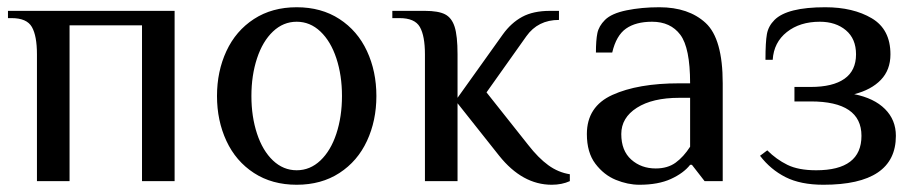

<svg xmlns="http://www.w3.org/2000/svg" viewBox="-20 -500 2537 530"><path d="M82 -350Q82 -401 68 -425.5Q54 -450 12 -450H2V-470H462V0H372V-430H172V0H82Z M579 -235Q579 -303 605 -359Q631 -415 681 -447.5Q731 -480 799 -480Q867 -480 917 -447.5Q967 -415 993 -359Q1019 -303 1019 -235Q1019 -167 993 -111Q967 -55 917 -22.5Q867 10 799 10Q731 10 681 -22.5Q631 -55 605 -111Q579 -167 579 -235ZM924 -235Q924 -292 908.5 -339Q893 -386 864.5 -413Q836 -440 799 -440Q762 -440 733.5 -413Q705 -386 689.5 -339Q674 -292 674 -235Q674 -178 689.5 -131Q705 -84 733.5 -57Q762 -30 799 -30Q836 -30 864.5 -57Q893 -84 908.5 -131Q924 -178 924 -235Z M1358 -70 1243 -215V0H1153V-350Q1153 -401 1139 -425.5Q1125 -450 1083 -450H1063V-470H1153Q1190 -470 1208.5 -460.5Q1227 -451 1235 -426Q1243 -401 1243 -350V-230L1368 -405Q1391 -437 1421.5 -453.5Q1452 -470 1498 -470H1523V-445Q1465 -445 1433 -400L1323 -245L1438 -100Q1466 -64 1493.5 -44Q1521 -24 1553 -19V0Q1531 10 1503 10Q1422 10 1358 -70Z M1600 -130Q1600 -206 1670.5 -238Q1741 -270 1855 -270H1885Q1885 -368 1858 -404Q1831 -440 1780 -440Q1735 -440 1708 -421Q1681 -402 1670 -355H1625Q1625 -389 1629 -408.5Q1633 -428 1650 -445Q1668 -463 1709.5 -471.5Q1751 -480 1800 -480Q1881 -480 1928 -436.5Q1975 -393 1975 -270V0H1925L1890 -45H1885Q1867 -22 1832 -6Q1797 10 1745 10Q1713 10 1680 -3.5Q1647 -17 1623.5 -48Q1600 -79 1600 -130ZM1885 -95V-230H1855Q1781 -230 1738 -202.5Q1695 -175 1695 -130Q1695 -84 1722.5 -59.5Q1750 -35 1790 -35Q1823 -35 1845 -51Q1867 -67 1885 -95Z M2078 -70 2098 -85Q2123 -60 2153.5 -45Q2184 -30 2233 -30Q2358 -30 2358 -125Q2358 -220 2218 -220H2173V-260H2218Q2279 -260 2311 -282.5Q2343 -305 2343 -350Q2343 -393 2315 -416.5Q2287 -440 2243 -440Q2188 -440 2152 -411.5Q2116 -383 2113 -335H2093Q2093 -384 2097 -406Q2101 -428 2118 -445Q2153 -480 2258 -480Q2335 -480 2386.5 -449.5Q2438 -419 2438 -350Q2438 -307 2411.5 -279.5Q2385 -252 2338 -240Q2393 -229 2423 -199Q2453 -169 2453 -125Q2453 10 2253 10Q2190 10 2148.5 -11Q2107 -32 2078 -70Z"/></svg>

Font: Philosopher
Style: Regular
Weight: 400
Designer: Jovanny Lemonad
Foundry: Jovanny Lemonad
Version: Version 2.000